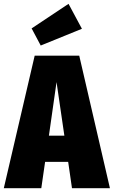

<svg xmlns="http://www.w3.org/2000/svg" viewBox="-40 -988 597 1008"><path d="M390.1 -836.9 173.8 -749 126 -838.9 319.8 -967.8ZM337.9 0 317.9 -138.2H196.8L176.8 0H-20L142.1 -695.8H376L537.1 0ZM216.8 -275.9H297.9L256.8 -557.1Z"/></svg>

Font: Fira Sans Compressed Heavy
Style: Regular
Weight: 900
Width: 1
Designer: Carrois Corporate & Edenspiekermann AG
Foundry: Carrois Corporate GbR & Edenspiekermann AG
Version: Version 4.203;PS 004.203;hotconv 1.0.88;makeotf.lib2.5.64775